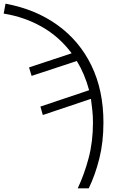

<svg xmlns="http://www.w3.org/2000/svg" viewBox="-105 -785 656 1045"><path d="M318 240Q354 164 377.5 75Q401 -14 401 -118Q401 -153 397.5 -185Q394 -217 390 -247L128 -159L115 -205L380 -294Q368 -339 351 -379Q334 -419 313 -453L67 -372L53 -418L285 -495Q218 -585 123 -639Q28 -693 -85 -711L-75 -765Q88 -735 208 -648.5Q328 -562 393 -427.5Q458 -293 458 -118Q458 -11 435.5 78.5Q413 168 378 240Z"/></svg>

Font: RS Noto Sans Light
Style: Regular
Weight: 300
Designer: Monotype Design Team
Foundry: Monotype Imaging Inc.
Version: Version 3.10